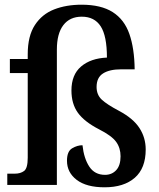

<svg xmlns="http://www.w3.org/2000/svg" viewBox="-20 -787 678 817"><path d="M425 10Q348 10 306.5 -21.5Q265 -53 265 -103Q265 -143 287 -156Q309 -169 331 -169Q337 -113 360 -78Q383 -43 427 -43Q456 -43 474.5 -63Q493 -83 493 -122Q493 -157 474.5 -183Q456 -209 401 -237Q339 -269 311.5 -307Q284 -345 284 -402Q284 -469 325 -504Q366 -539 435 -542Q435 -634 408.5 -675Q382 -716 328 -716Q277 -716 249.5 -680Q222 -644 222 -576V0H11V-48H43Q67 -48 82.5 -59.5Q98 -71 98 -116V-476H22V-536H98V-556Q98 -634 128.5 -680.5Q159 -727 210.5 -747Q262 -767 327 -767Q410 -767 459.5 -735.5Q509 -704 530.5 -642.5Q552 -581 553 -492H495Q446 -492 418.5 -474.5Q391 -457 391 -417Q391 -384 412.5 -363.5Q434 -343 487 -315Q547 -283 573.5 -242Q600 -201 600 -151Q600 -71 553.5 -30.5Q507 10 425 10Z"/></svg>

Font: Noto Serif Tamil SemiCondensed SemiBold
Style: Italic
Weight: 600
Width: 4
Italic angle: -12°
Designer: Indian Type Foundry, Tom Grace, and the Monotype Design Team
Foundry: Monotype Imaging Inc.
Version: Version 2.003; ttfautohint (v1.8.4.7-5d5b)